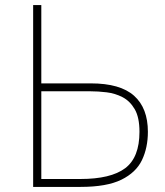

<svg xmlns="http://www.w3.org/2000/svg" viewBox="-20 -733 649 753"><path d="M296 0H110V-713H142V-406H336Q451.5 -406 505.8 -357.5Q560 -309 560 -216Q560 -154 536.8 -105.2Q513.5 -56.5 456 -28.2Q398.5 0 296 0ZM142 -31H295Q414.5 -31 470.8 -73.2Q527 -115.5 527 -216Q527 -272.5 508.5 -304.5Q490 -336.5 460.8 -351.8Q431.5 -367 398 -371Q364.5 -375 334 -375H142Z"/></svg>

Font: Heraclito Thin
Style: Regular
Weight: 100
Designer: Kostas Bartsokas (font) & Cristiano Sobral (main changes)
Foundry: Kostas Bartsokas (font) & Cristiano Sobral (main changes)
Version: Version 1.00;July 8, 2020;FontCreator 13.0.0.2655 64-bit